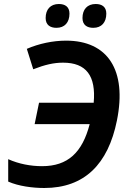

<svg xmlns="http://www.w3.org/2000/svg" viewBox="-20 -929 641 959"><path d="M446 -790C487 -790 511 -817 511 -861C511 -895 489 -909 458 -909C416 -909 392 -882 392 -839C392 -804 415 -790 446 -790ZM262 -790C303 -790 327 -817 327 -861C327 -895 305 -909 274 -909C232 -909 208 -882 208 -839C208 -804 231 -790 262 -790ZM201 10C402 10 520 -109 564 -327C615 -579 518 -726 310 -726C244 -726 174 -711 114 -685L146 -583C205 -606 249 -616 295 -616C411 -616 460 -550 448 -416H175L153 -309H428C391 -167 319 -99 190 -99C134 -99 74 -110 21 -134V-22C73 1 143 10 201 10Z"/></svg>

Font: Noto Sans SemiBold
Style: Italic
Weight: 600
Italic angle: -12°
Designer: Monotype Design Team
Foundry: Monotype Imaging Inc.
Version: Version 2.013